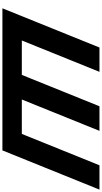

<svg xmlns="http://www.w3.org/2000/svg" viewBox="363 -1228 865 1632"><g transform="rotate(90 796.0 -412.5)"><path d="M617.2 -165H324.6L591.2 -825H384.4L51.1 0H257.9H550.5H552.7H757.3H759.5H1052.1H1258.9L1592.2 -825H1385.4L1118.8 -165H826.2L1092.8 -825H1090.6H886H883.8Z"/></g></svg>

Font: Hussar
Style: BdWideOblFour
Weight: 700
Foundry: Cannot Into Space Fonts
Version: Version 2.00